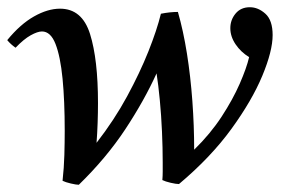

<svg xmlns="http://www.w3.org/2000/svg" viewBox="-43 -500 796 531"><path d="M130 0Q134 -36 135 -71.5Q136 -107 136 -138Q136 -221 130 -282.5Q124 -344 110.5 -378.5Q97 -413 73 -413Q61 -413 42 -402.5Q23 -392 0 -368Q-7 -373 -12.5 -378Q-18 -383 -23 -389Q13 -433 51 -454.5Q89 -476 123 -476Q184 -476 206 -406Q228 -336 228 -215Q228 -189 227 -160Q226 -131 224 -105Q273 -168 308.5 -233.5Q344 -299 367.5 -358Q391 -417 402 -462Q427 -467 449 -467Q464 -415 474 -352Q484 -289 489 -220.5Q494 -152 494 -86Q539 -130 570 -177.5Q601 -225 620 -268.5Q639 -312 646 -342Q623 -356 608.5 -377.5Q594 -399 594 -422Q594 -445 608.5 -462.5Q623 -480 648 -480Q671 -480 691 -462Q711 -444 711 -403Q711 -359 682.5 -290.5Q654 -222 597 -143.5Q540 -65 452 9Q444 9 429 5.5Q414 2 406 -2Q407 -13 407 -25.5Q407 -38 407 -51Q407 -91 405 -136Q403 -181 399 -223Q395 -265 390 -297Q356 -222 303.5 -142.5Q251 -63 175 11Q168 11 153 7.5Q138 4 130 0Z"/></svg>

Font: Tiro Telugu
Style: Italic
Weight: 400
Italic angle: -11°
Designer: Telugu: John Hudson & Fiona Ross, assisted by Kaja Sojewska. Latin: John Hudson with Paul Hanslow, assisted by Kaja Soje
Foundry: Tiro Typeworks Ltd.
Version: Version 1.52